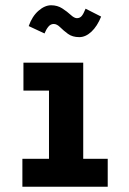

<svg xmlns="http://www.w3.org/2000/svg" viewBox="-20 -709 490 729"><path d="M65 0V-106H166V-365H69V-471H296V-106H389V0ZM305 -676 364 -646Q349 -609 327 -588.5Q305 -568 281 -568Q255 -568 238 -580.5Q221 -593 208.5 -605.5Q196 -618 184 -618Q172 -618 163.5 -607.5Q155 -597 149 -582L89 -610Q102 -647 126 -668Q150 -689 174 -689Q198 -689 216.5 -677Q235 -665 248.5 -652.5Q262 -640 272 -640Q283 -640 290 -648Q297 -656 305 -676Z"/></svg>

Font: Inconsolata SemiCondensed Black
Style: Regular
Weight: 900
Width: 4
Monospace: yes
Designer: Raph Levien, Cyreal, Brenton Simpson
Foundry: Raph Levien, Cyreal, Google
Version: Version 3.001; ttfautohint (v1.8.2.53-6de2)